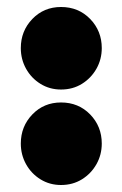

<svg xmlns="http://www.w3.org/2000/svg" viewBox="-20 -514 348 549"><path d="M154.5 15Q122 15 95.8 -1.2Q69.5 -17.5 54.5 -44.5Q39.5 -71.5 39.5 -103.5Q39.5 -152.5 72.5 -186.8Q105.5 -221 154.5 -221Q204.5 -221 237.8 -186.8Q271 -152.5 271 -103.5Q271 -71.5 255.8 -44.5Q240.5 -17.5 214.2 -1.2Q188 15 154.5 15ZM154.5 -258Q122 -258 95.8 -274.2Q69.5 -290.5 54.5 -317.5Q39.5 -344.5 39.5 -376.5Q39.5 -425.5 72.5 -459.8Q105.5 -494 154.5 -494Q204.5 -494 237.8 -459.8Q271 -425.5 271 -376.5Q271 -344.5 255.8 -317.5Q240.5 -290.5 214.2 -274.2Q188 -258 154.5 -258Z"/></svg>

Font: Fraunces 72pt SuperSoft Black
Style: Regular
Weight: 900
Version: Version 1.000;[0bf87f6ff]